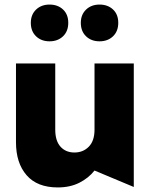

<svg xmlns="http://www.w3.org/2000/svg" viewBox="-20 -809 655 841"><path d="M233 12Q287 12 327.5 -8.5Q368 -29 394 -62L566 10V-531H394V-241Q394 -192 369 -166.5Q344 -141 306 -141Q268 -141 245 -166.5Q222 -192 222 -241V-531H50V-186Q50 -95 96.5 -41.5Q143 12 233 12ZM115 -709Q115 -672 138 -650Q161 -628 197 -628Q233 -628 256 -650Q279 -672 279 -709Q279 -746 256 -767.5Q233 -789 197 -789Q161 -789 138 -767Q115 -745 115 -709ZM334 -709Q334 -672 357 -650Q380 -628 416 -628Q452 -628 475 -650Q498 -672 498 -709Q498 -746 475 -767.5Q452 -789 416 -789Q380 -789 357 -767Q334 -745 334 -709Z"/></svg>

Font: Geom ExtraBold
Style: Bold
Weight: 800
Version: Version 1.102